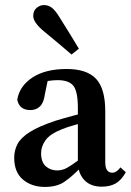

<svg xmlns="http://www.w3.org/2000/svg" viewBox="-20 -725 518 757"><path d="M157 12Q105 12 70.5 -17Q36 -46 36 -103Q36 -132 49 -157Q62 -182 97.5 -204.5Q133 -227 199 -249Q228 -258 269 -269Q310 -280 344 -287V-251Q312 -243 277 -233Q242 -223 223 -215Q176 -196 159 -171.5Q142 -147 142 -121Q142 -86 160.5 -69.5Q179 -53 206 -53Q219 -53 231.5 -57.5Q244 -62 264 -75.5Q284 -89 320 -115L331 -65H299Q261 -26 232 -7Q203 12 157 12ZM381 11Q339 11 314.5 -13Q290 -37 287 -79V-299Q287 -364 269.5 -386.5Q252 -409 207 -409Q191 -409 170.5 -406Q150 -403 123 -394L172 -426L157 -354Q153 -321 138 -306Q123 -291 100 -291Q56 -291 48 -332Q57 -386 108 -419.5Q159 -453 243 -453Q322 -453 358.5 -414.5Q395 -376 395 -286V-86Q395 -63 402.5 -53.5Q410 -44 423 -44Q439 -44 455 -65L476 -46Q459 -15 436.5 -2Q414 11 381 11ZM291 -533 262 -510Q239 -530 214 -551Q189 -572 155 -600Q111 -636 111 -662Q111 -683 124.5 -694Q138 -705 153 -705Q171 -705 184.5 -694.5Q198 -684 214 -658Q239 -618 257 -589Q275 -560 291 -533Z"/></svg>

Font: Lisu Bosa
Style: Bold
Weight: 700
Designer: David Morse, Annie Olsen, Victor Gaultney, Frank Grießhammer (Latin)
Foundry: SIL International
Version: Version 2.000